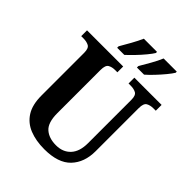

<svg xmlns="http://www.w3.org/2000/svg" viewBox="-259 -1068 1216 1216"><g transform="rotate(45 349.0 -460.5)"><path d="M356 10Q280 10 223 -13Q166 -36 134.5 -86Q103 -136 103 -218V-601Q103 -641 83.5 -651.5Q64 -662 36 -662H15V-714H339V-662H319Q291 -662 272 -651Q253 -640 253 -597V-210Q253 -126 290 -93Q327 -60 391 -60Q452 -60 488.5 -99Q525 -138 525 -213V-601Q525 -641 506 -651.5Q487 -662 459 -662H439V-714H683V-662H662Q634 -662 614.5 -651Q595 -640 595 -597V-211Q595 -111 537.5 -50.5Q480 10 356 10ZM405 -784Q425 -818 447.5 -857.5Q470 -897 484 -931H602V-921Q592 -904 568.5 -875.5Q545 -847 518 -818.5Q491 -790 469 -771H405ZM228 -784Q248 -818 270 -857.5Q292 -897 307 -931H425V-921Q415 -904 391.5 -875.5Q368 -847 340.5 -818.5Q313 -790 292 -771H228Z"/></g></svg>

Font: Noto Serif Lao SemiCondensed
Style: Bold
Weight: 700
Width: 4
Designer: Monotype Design Team
Foundry: Monotype Imaging Inc.
Version: Version 2.003; ttfautohint (v1.8.4.7-5d5b)